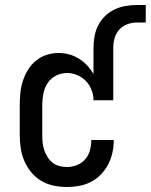

<svg xmlns="http://www.w3.org/2000/svg" viewBox="-20 -740 603 768"><path d="M247 8Q221 8 194.5 2.5Q168 -3 145 -16.5Q122 -30 105 -51Q88 -72 77.5 -96Q67 -120 63 -146.5Q59 -173 59 -200V-320Q59 -344 61.5 -368.5Q64 -393 71.5 -416.5Q79 -440 92 -461Q105 -482 124 -497.5Q143 -513 166.5 -520.5Q190 -528 214 -528Q236 -528 256.5 -522.5Q277 -517 295.5 -505.5Q314 -494 328.5 -478.5Q343 -463 354 -444V-548Q354 -571 358 -594Q362 -617 372.5 -638Q383 -659 400 -675.5Q417 -692 438 -702Q459 -712 482 -716Q505 -720 528 -720H563V-650H528Q508 -650 489 -643Q470 -636 457 -621.5Q444 -607 438.5 -587.5Q433 -568 433 -548V-339H354Q354 -360 346 -380.5Q338 -401 323.5 -416Q309 -431 289 -439.5Q269 -448 248 -448Q225 -448 204 -437.5Q183 -427 170.5 -407.5Q158 -388 153.5 -365.5Q149 -343 149 -320V-200Q149 -185 150.5 -169.5Q152 -154 157 -139.5Q162 -125 170 -112Q178 -99 190 -89.5Q202 -80 217 -76Q232 -72 247 -72Q268 -72 287.5 -79.5Q307 -87 320.5 -102.5Q334 -118 339.5 -138Q345 -158 345 -179V-180H435V-178Q435 -153 429.5 -128.5Q424 -104 412.5 -82Q401 -60 383.5 -42Q366 -24 344 -12.5Q322 -1 297 3.5Q272 8 247 8Z"/></svg>

Font: Iosevka Curly Slab Medium
Style: Regular
Weight: 500
Monospace: yes
Designer: Belleve Invis
Foundry: Belleve Invis
Version: Version 22.1.2; ttfautohint (v1.8.4)